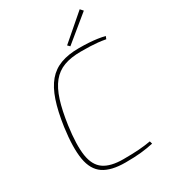

<svg xmlns="http://www.w3.org/2000/svg" viewBox="-217 -1002 993 1120"><g transform="rotate(-30 279.5 -442.0)"><path d="M386 -702Q426 -702 455.5 -700Q485 -698 509.5 -694.5Q534 -691 559 -685L552 -667Q525 -672 501 -674.5Q477 -677 450.5 -678Q424 -679 387 -679Q320 -679 273 -661.5Q226 -644 194 -604.5Q162 -565 141.5 -500.5Q121 -436 108 -343Q91 -220 102 -147Q113 -74 158.5 -42.5Q204 -11 289 -11Q350 -11 392 -14Q434 -17 474 -24L479 -6Q438 3 395 7.5Q352 12 290 12Q195 12 143.5 -22.5Q92 -57 78.5 -136Q65 -215 83 -347Q97 -445 120 -513Q143 -581 178 -622.5Q213 -664 264.5 -683Q316 -702 386 -702ZM505 -896 522 -877 350 -736 336 -750Z"/></g></svg>

Font: Exo 2 Thin
Style: Italic
Weight: 250
Italic angle: -8°
Designer: Natanael Gama
Foundry: Natanael Gama
Version: Version 2.010